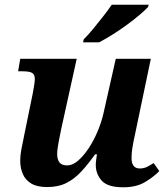

<svg xmlns="http://www.w3.org/2000/svg" viewBox="-20 -786 713 816"><path d="M504 10Q438 10 412.5 -18Q387 -46 387 -86Q387 -94 389 -108.5Q391 -123 392 -130H384Q355 -89 326 -57.5Q297 -26 262.5 -8.5Q228 9 180 9Q137 9 112 -6.5Q87 -22 76.5 -47.5Q66 -73 66 -102Q66 -127 72 -157Q78 -187 83 -212L119 -388Q123 -408 125.5 -425Q128 -442 128 -450Q128 -470 116 -476.5Q104 -483 75 -483H57L66 -536H306L240 -237Q235 -213 229 -181.5Q223 -150 223 -131Q223 -109 232.5 -96Q242 -83 266 -83Q288 -83 311 -102.5Q334 -122 355.5 -154Q377 -186 393.5 -224.5Q410 -263 419 -301L472 -536H621L553 -211Q547 -184 543 -160Q539 -136 539 -115Q539 -70 574 -70Q590 -70 603 -76Q616 -82 633 -93L657 -59Q633 -34 596 -12Q559 10 504 10ZM333 -606 336 -619Q355 -638 376.5 -664Q398 -690 419 -717Q440 -744 455 -766H612L609 -756Q597 -743 573.5 -723Q550 -703 520 -681Q490 -659 459 -639.5Q428 -620 401 -606Z"/></svg>

Font: Noto Serif
Style: Bold Italic
Weight: 700
Italic angle: -12°
Designer: Monotype Design Team
Foundry: Monotype Imaging Inc.
Version: Version 2.013